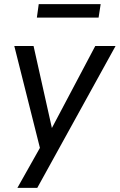

<svg xmlns="http://www.w3.org/2000/svg" viewBox="-20 -723 578 927"><path d="M64 184 184 -29 179 16 49 -501H142L235 -85H220L440 -501H538L160 184ZM158 -638 167 -703H466L456 -638Z"/></svg>

Font: Nunitoga
Style: Medium Italic
Weight: 500
Italic angle: -9°
Designer: Vernon Adams
Foundry: Vernon Adams
Version: Version 1.0